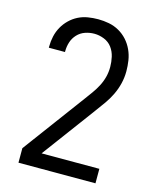

<svg xmlns="http://www.w3.org/2000/svg" viewBox="-112 -820 724 896"><g transform="rotate(15 250.0 -371.5)"><path d="M64 0V-70L284 -367Q298 -386 312.5 -406Q327 -426 338.5 -448Q350 -470 356 -493.5Q362 -517 362 -542Q362 -566 356.5 -590.5Q351 -615 336.5 -634.5Q322 -654 298.5 -663.5Q275 -673 251 -673Q228 -673 206.5 -665.5Q185 -658 169.5 -641.5Q154 -625 147 -603.5Q140 -582 140 -559V-555H62V-561Q62 -586 67.5 -610.5Q73 -635 85 -656.5Q97 -678 115 -695.5Q133 -713 155 -724Q177 -735 201.5 -739Q226 -743 251 -743Q277 -743 303 -738Q329 -733 352 -720Q375 -707 392.5 -687.5Q410 -668 421 -644Q432 -620 436 -594Q440 -568 440 -542Q440 -512 433 -483Q426 -454 413 -427Q400 -400 383 -376Q366 -352 348 -328L347 -326Q346 -326 346 -326V-325L157 -70H436V0Z"/></g></svg>

Font: Huly
Style: Regular
Weight: 400
Designer: Belleve Invis
Foundry: Belleve Invis
Version: Version 33.2.5; ttfautohint (v1.8.4)